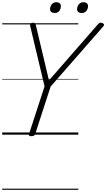

<svg xmlns="http://www.w3.org/2000/svg" viewBox="-20 -1221 963 1741"><path d="M264 14Q237 14 243 -5L384 -438L254 -984Q250 -1000 257 -1007.5Q264 -1015 277 -1015Q292 -1015 297 -1009.5Q302 -1004 305 -993L424 -492L863 -995Q875 -1009 884 -1013.5Q893 -1018 906 -1012Q919 -1009 922.5 -1000.5Q926 -992 915 -980L439 -436L299 -5Q293 14 264 14ZM475 -1103Q457 -1103 445.5 -1111.5Q434 -1120 434 -1138Q434 -1162 449 -1181.5Q464 -1201 492 -1201Q509 -1201 520.5 -1192Q532 -1183 532 -1165Q532 -1141 517.5 -1122Q503 -1103 475 -1103ZM720 -1103Q702 -1103 690.5 -1111.5Q679 -1120 679 -1138Q679 -1162 694.5 -1181.5Q710 -1201 737 -1201Q755 -1201 766.5 -1192Q778 -1183 778 -1165Q778 -1141 763 -1122Q748 -1103 720 -1103ZM0 490H690V500H0ZM0 -20H690V0H0ZM0 -505H690V-500H0ZM0 -1010H690V-1000H0Z"/></svg>

Font: Playwrite US Trad Guides
Style: Regular
Weight: 400
Designer: Veronika Burian, José Scaglione
Foundry: TypeTogether
Version: Version 1.003